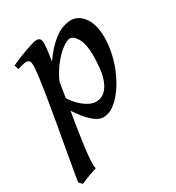

<svg xmlns="http://www.w3.org/2000/svg" viewBox="-163 -516 766 838"><g transform="rotate(-30 219.5 -97.5)"><path d="M411.1 -281.2Q411.1 -233.4 396.5 -180.2Q381.8 -127 354.5 -80.1Q341.3 -56.6 322.5 -34.2Q303.7 -11.7 281 3.2Q258.3 18.1 232.9 18.1Q212.4 18.1 190.9 1.2Q169.4 -15.6 148.9 -41.7Q128.4 -67.9 111.3 -96.2L129.4 -141.6Q137.7 -124.5 155.8 -104.7Q173.8 -85 196.3 -70.8Q218.8 -56.6 240.2 -56.6Q262.2 -56.6 279.1 -69.3Q295.9 -82 306.6 -103.5Q321.3 -134.3 325.2 -170.9Q329.1 -207.5 329.1 -237.3Q329.1 -294.4 312.7 -324Q296.4 -353.5 276.9 -353.5Q262.7 -353.5 238.5 -335.9Q214.4 -318.4 188.5 -286.4Q162.6 -254.4 143.1 -210.9L140.1 -276.9Q182.1 -340.3 215.3 -370.8Q248.5 -401.4 274.4 -410.9Q300.3 -420.4 320.8 -420.4Q357.4 -420.4 384.3 -384.5Q411.1 -348.6 411.1 -281.2ZM169.9 -390.6Q169.9 -371.6 163.1 -327.9Q156.2 -284.2 143.1 -205.6Q129.9 -127 109.9 -2.4Q95.2 89.8 91.6 135.7Q87.9 181.6 92.3 193.8Q83.5 196.3 66.9 202.1Q50.3 208 34.2 214.4Q18.1 220.7 9.8 224.6L-4.9 210Q-2.9 192.9 4.2 152.1Q11.2 111.3 21 56.6Q30.8 2 41.3 -57.4Q51.8 -116.7 60.8 -171.9Q69.8 -227.1 75.4 -269.3Q81.1 -311.5 81.1 -330.6Q81.1 -351.1 74.5 -355.7Q67.9 -360.4 60.1 -360.4Q54.2 -360.4 39.1 -356.4Q23.9 -352.5 16.6 -349.6L9.3 -371.6Q35.2 -383.8 63.7 -394.8Q92.3 -405.8 115.2 -413.1Q138.2 -420.4 147 -420.4Q157.2 -420.4 163.6 -414.3Q169.9 -408.2 169.9 -390.6Z"/></g></svg>

Font: Dai Banna SIL
Style: Italic
Weight: 400
Italic angle: -11°
Designer: Victor Gaultney
Foundry: SIL International
Version: Version 4.000